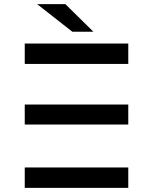

<svg xmlns="http://www.w3.org/2000/svg" viewBox="-20 -911 710 931"><path d="M100 -307H602V-404H100ZM100 -601H602V-700H100ZM100 -99H602V0H100ZM433 -757 297 -891H160L331 -757Z"/></svg>

Font: Montserrat-Alt1 SemBd
Style: Regular
Weight: 600
Designer: Differentunic
Foundry: Differentunic
Version: Version 7.222